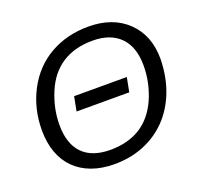

<svg xmlns="http://www.w3.org/2000/svg" viewBox="-123 -835 1024 983"><g transform="rotate(-20 389.0 -344.0)"><path d="M264 -388H551L536 -310H249ZM453 -698Q587 -698 666 -621Q745 -545 745 -416Q743 -318 712.5 -239.5Q682 -161 628.5 -105.5Q575 -50 501.5 -20Q428 10 341 10Q272 10 217.5 -10Q163 -30 125.5 -67.5Q88 -105 68.5 -158.5Q49 -212 49 -280Q49 -396 100 -494Q152 -593 244 -645.5Q336 -698 453 -698ZM449 -623Q351 -623 283 -579Q215 -535 179 -449Q143 -363 143 -275Q143 -172 194.5 -119Q246 -66 346 -66Q441 -66 509 -108Q576 -150 614 -234Q652 -321 652 -414Q652 -516 599 -569.5Q546 -623 449 -623Z"/></g></svg>

Font: Libra Sans Modern
Style: Italic
Weight: 400
Italic angle: -12°
Foundry: Stefan Peev, Context Ltd
Version: Version 1.000